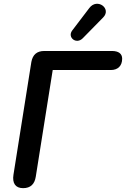

<svg xmlns="http://www.w3.org/2000/svg" viewBox="-20 -970 655 998"><path d="M100 8C139 8 160 -13 166 -52L254 -606H556C593 -606 615 -628 615 -665C615 -691 596 -705 562 -705H210C172 -705 150 -686 143 -648L50 -62C43 -18 60 8 100 8ZM410 -771 516 -879C562 -925 485 -983 444 -928L355 -811C329 -776 376 -737 410 -771Z"/></svg>

Font: SN Pro Semibold
Style: Italic
Weight: 600
Italic angle: -9°
Designer: Tobias Whetton
Foundry: Supernotes
Version: Version 1.001;Glyphs 3.2 (3249)